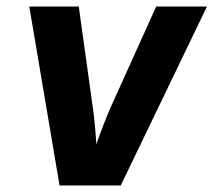

<svg xmlns="http://www.w3.org/2000/svg" viewBox="-20 -570 656 590"><path d="M163 0 70 -550H222L265 -241Q272 -193 276 -127Q299 -192 320 -240L460 -550H616L351 0Z"/></svg>

Font: JetBrains Mono Extra Bold
Style: Italic
Weight: 800
Italic angle: -9°
Monospace: yes
Designer: Philipp Nurullin, Konstantin Bulenkov
Foundry: JetBrains
Version: 2.002